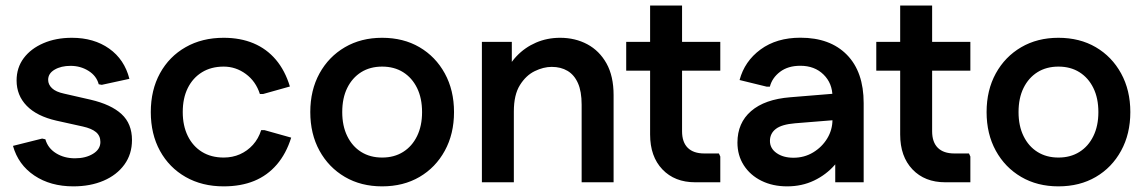

<svg xmlns="http://www.w3.org/2000/svg" viewBox="-20 -656 4125 691"><path d="M244 14.7Q161.7 14.7 103.7 -24.2Q45.7 -63 26.7 -131L131.7 -157.3L143.3 -154.7Q152.3 -122.7 181.7 -104.5Q211 -86.3 250 -86.3Q288.3 -86.3 314.8 -102.5Q341.3 -118.7 341.3 -145Q341.3 -167.3 325.5 -180.5Q309.7 -193.7 278 -200.7L183.3 -221.7Q112.7 -237.7 76.2 -275.2Q39.7 -312.7 39.7 -366.3Q39.7 -412.3 65.3 -446.7Q91 -481 136.2 -500.5Q181.3 -520 238.7 -520Q318 -520 373 -481Q428 -442 445.7 -372.3L346.3 -350.7L335.3 -352.7Q327.3 -383 298.5 -401Q269.7 -419 234 -419Q199.7 -419 176.5 -405.3Q153.3 -391.7 153.3 -368.7Q153.3 -351.7 167.2 -338.5Q181 -325.3 210.7 -319L305.7 -297.3Q380 -280 417.5 -245.3Q455 -210.7 455 -152Q455 -101.3 427.7 -63.7Q400.3 -26 352.8 -5.7Q305.3 14.7 244 14.7Z M785 14.7Q707.3 14.7 648.2 -19Q589 -52.7 555.8 -113Q522.7 -173.3 522.7 -252.7Q522.7 -332 555.8 -392.3Q589 -452.7 648.2 -486.3Q707.3 -520 785 -520Q845 -520 892.3 -500.2Q939.7 -480.3 972.8 -441.2Q1006 -402 1023.3 -344.7L927 -317.7H915.3Q900.7 -363.3 864.7 -389.8Q828.7 -416.3 785 -416.3Q740 -416.3 707 -396Q674 -375.7 655.8 -339.2Q637.7 -302.7 637.7 -252.7Q637.7 -203.7 655.8 -166.7Q674 -129.7 707 -109.3Q740 -89 785 -89Q816.7 -89 843.5 -100.8Q870.3 -112.7 890.3 -134.8Q910.3 -157 920 -187.7H931.7L1028 -160.7Q1010 -103 976.2 -63.7Q942.3 -24.3 894.7 -4.8Q847 14.7 785 14.7Z M1355.1 14.7Q1279.3 14.7 1221.2 -19.3Q1163 -53.3 1129.8 -113.7Q1096.7 -174 1096.7 -252.7Q1096.7 -331.3 1129.8 -391.7Q1163 -452 1221.2 -486Q1279.5 -520 1355.1 -520Q1431.7 -520 1489.6 -486.2Q1547.6 -452.3 1580.8 -391.8Q1614 -331.3 1614 -252.7Q1614 -174 1580.8 -113.5Q1547.7 -53 1489.8 -19.2Q1431.9 14.7 1355.1 14.7ZM1355.3 -89Q1398.7 -89 1430.8 -109.2Q1463 -129.3 1481 -166.2Q1499 -203 1499 -252.4Q1499 -302.7 1481 -339.3Q1463 -376 1430.8 -396.2Q1398.7 -416.3 1355.3 -416.3Q1312 -416.3 1279.8 -396.2Q1247.7 -376 1229.7 -339.5Q1211.7 -303 1211.7 -252.6Q1211.7 -203 1229.7 -166.2Q1247.7 -129.3 1279.8 -109.2Q1312 -89 1355.3 -89Z M1714.3 0V-505.3H1822V-376.3L1792.7 -378Q1809 -422 1839 -453.7Q1869 -485.3 1909.2 -502.7Q1949.3 -520 1996 -520Q2050 -520 2093.7 -496.7Q2137.3 -473.3 2162.8 -427.7Q2188.3 -382 2188.3 -313.7V0H2073.3V-279.3Q2073.3 -327 2060 -356.8Q2046.7 -386.7 2022.5 -401Q1998.3 -415.3 1965.7 -415.3Q1936 -415.3 1904.5 -400Q1873 -384.7 1851.2 -349.8Q1829.3 -315 1829.3 -254.7V0Z M2481.7 0Q2408.3 0 2364 -46.3Q2319.7 -92.7 2319.7 -172V-636H2434.7V-183.7Q2434.7 -144.3 2455.2 -124Q2475.7 -103.7 2514.7 -103.7H2567.3L2572.3 -92.7V0ZM2233.7 -401.7V-505.3H2572.3V-401.7Z M2812.7 14.7Q2761 14.7 2720.5 -5.3Q2680 -25.3 2657 -61Q2634 -96.7 2634 -142.7Q2634 -213.7 2683.2 -256.2Q2732.3 -298.7 2824.3 -306L3019.7 -322V-226.7L2841.3 -212.3Q2793.3 -208.3 2772.2 -192Q2751 -175.7 2751 -148.7Q2751 -122 2774.8 -105.2Q2798.7 -88.3 2835.7 -88.3Q2874.7 -88.3 2906.5 -107.5Q2938.3 -126.7 2957.2 -157.8Q2976 -189 2976 -225.3V-307.7Q2976 -356.3 2943.8 -387.8Q2911.7 -419.3 2860.3 -419.3Q2816 -419.3 2787.3 -397.5Q2758.7 -375.7 2750.7 -344H2739.7L2641.7 -368Q2659.7 -435.7 2717.3 -478Q2775 -520.3 2860.7 -520.3Q2967.7 -520.3 3028 -458.8Q3088.3 -397.3 3088.3 -285V0H2986V-147L3027.3 -140.7Q3015.3 -98 2984.3 -62.5Q2953.3 -27 2909.7 -6.2Q2866 14.7 2812.7 14.7Z M3381.7 0Q3308.3 0 3264 -46.3Q3219.7 -92.7 3219.7 -172V-636H3334.7V-183.7Q3334.7 -144.3 3355.2 -124Q3375.7 -103.7 3414.7 -103.7H3467.3L3472.3 -92.7V0ZM3133.7 -401.7V-505.3H3472.3V-401.7Z M3789.1 14.7Q3713.3 14.7 3655.2 -19.3Q3597 -53.3 3563.8 -113.7Q3530.7 -174 3530.7 -252.7Q3530.7 -331.3 3563.8 -391.7Q3597 -452 3655.2 -486Q3713.5 -520 3789.1 -520Q3865.7 -520 3923.6 -486.2Q3981.6 -452.3 4014.8 -391.8Q4048 -331.3 4048 -252.7Q4048 -174 4014.8 -113.5Q3981.7 -53 3923.8 -19.2Q3865.9 14.7 3789.1 14.7ZM3789.3 -89Q3832.7 -89 3864.8 -109.2Q3897 -129.3 3915 -166.2Q3933 -203 3933 -252.4Q3933 -302.7 3915 -339.3Q3897 -376 3864.8 -396.2Q3832.7 -416.3 3789.3 -416.3Q3746 -416.3 3713.8 -396.2Q3681.7 -376 3663.7 -339.5Q3645.7 -303 3645.7 -252.6Q3645.7 -203 3663.7 -166.2Q3681.7 -129.3 3713.8 -109.2Q3746 -89 3789.3 -89Z"/></svg>

Font: Fustat
Style: Regular
Weight: 400
Designer: Mohamed Gaber, Khaled Hosny, Laura Garcia Mut
Foundry: Kief Type Foundry, Alif Type Foundry, Hard Type Foundry
Version: Version 1.007